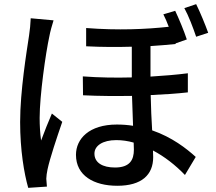

<svg xmlns="http://www.w3.org/2000/svg" viewBox="-20 -848 1040 925"><path d="M238 -750 128 -760C127 -734 124 -702 120 -677C108 -597 77 -409 77 -260C77 -125 96 -13 116 57L206 51C205 39 204 23 203 13C203 2 206 -18 209 -32C220 -84 254 -186 280 -261L230 -301C214 -264 193 -212 178 -171C173 -207 171 -244 171 -280C171 -387 200 -592 218 -674C221 -692 232 -732 238 -750ZM925 -828 868 -809C889 -771 910 -715 925 -671L983 -690C969 -729 944 -790 925 -828ZM624 -161 625 -127C625 -77 605 -41 534 -41C474 -41 435 -64 435 -108C435 -146 475 -173 540 -173C568 -173 596 -169 624 -161ZM824 -796 767 -779C776 -761 785 -741 793 -719C683 -707 549 -701 395 -713V-625C474 -621 547 -621 615 -623V-475C539 -473 459 -474 379 -480L380 -389C459 -385 539 -385 616 -386L621 -242C596 -246 570 -248 543 -248C409 -248 346 -179 346 -102C346 -2 432 47 545 47C663 47 718 -6 718 -91L717 -123C772 -94 825 -53 871 -5L923 -92C879 -132 809 -187 713 -220C710 -272 707 -330 706 -390C772 -393 833 -397 885 -403V-495C831 -488 770 -483 705 -479V-626C749 -629 789 -632 826 -636V-639L880 -658C867 -698 842 -758 824 -796Z"/></svg>

Font: Noto Sans TC Medium
Style: Regular
Weight: 500
Designer: Ryoko NISHIZUKA 西塚涼子 (kana, bopomofo & ideographs); Paul D. Hunt (Latin, Greek & Cyrillic); Sandoll Communications 산돌커뮤니
Foundry: Adobe
Version: Version 2.004;hotconv 1.0.118;makeotfexe 2.5.65603